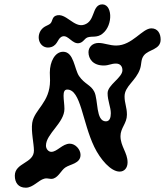

<svg xmlns="http://www.w3.org/2000/svg" viewBox="-20 -844 768 894"><path d="M541 -210C541 -163 574 -133 574 -88C574 -62 559 -45 537 -45C496 -45 447 -102 419 -160C363 -276 357 -427 293 -427C279 -427 276 -414 276 -398C276 -380 280 -357 280 -337C280 -272 194 -221 194 -166C194 -150 206 -137 219 -137C246 -137 271 -175 305 -175C331 -175 355 -148 355 -123C355 -82 307 -80 284 -64C265 -51 254 -22 230 -13C212 -7 205 -17 186 -12C159 -5 134 30 100 30C65 30 49 6 49 -26C49 -87 138 -83 138 -143C138 -175 124 -232 130 -272C140 -335 213 -366 213 -469L212 -506C212 -557 236 -603 274 -603C324 -603 326 -523 348 -490C374 -452 403 -449 419 -417C438 -380 425 -279 473 -279C491 -279 496 -297 496 -317C496 -345 481 -375 481 -410C481 -449 550 -482 550 -517C550 -536 539 -548 520 -548C497 -548 487 -539 463 -539C413 -539 392 -570 392 -601C392 -624 410 -644 439 -644C465 -644 490 -632 521 -632C596 -632 642 -712 685 -712C715 -712 728 -687 728 -660C728 -612 673 -615 650 -586C635 -567 640 -546 632 -523C613 -467 560 -443 560 -395C560 -363 571 -345 571 -310C571 -269 541 -249 541 -210ZM215 -735C225 -745 222 -764 240 -771C286 -788 324 -713 372 -729C423 -745 408 -814 449 -823C504 -833 509 -727 457 -687C432 -667 409 -677 388 -670C372 -664 369 -647 348 -643C317 -638 299 -680 273 -675C247 -669 252 -636 219 -625C173 -611 145 -661 169 -701C184 -724 204 -724 215 -735Z"/></svg>

Font: PicNic
Style: Regular
Weight: 400
Designer: Mariel Nils
Foundry: Velvetyne Type Foundry
Version: Version 2.000;Glyphs 3.2.3 (3260)